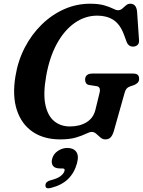

<svg xmlns="http://www.w3.org/2000/svg" viewBox="-20 -734 767 1031"><path d="M463 -714Q510.5 -714 540 -705.2Q569.5 -696.5 586.5 -687.8Q603.5 -679 613.5 -679Q626.5 -679 636.5 -687.8Q646.5 -696.5 656.5 -705.2Q666.5 -714 679.5 -714Q712 -714 716 -672L726.5 -519Q728 -501.5 719.2 -493.2Q710.5 -485 698.5 -484Q671 -481.5 660 -509L645.5 -548.5Q624.5 -604 589 -627Q553.5 -650 502.5 -650Q437 -650 381 -610.8Q325 -571.5 285.2 -498.8Q245.5 -426 228 -326Q211 -231 223.8 -171.2Q236.5 -111.5 271.2 -83.2Q306 -55 355.5 -55Q407.5 -55 444.2 -77.2Q481 -99.5 492 -143L514 -233Q523.5 -268 498 -271.5L459 -277.5Q447 -279.5 442 -287.5Q437 -295.5 437 -305.5Q437 -339 477 -339H693.5Q714 -339 720.8 -331Q727.5 -323 727 -310Q727 -297.5 718.8 -289.2Q710.5 -281 698 -276.5L678.5 -270Q666 -265.5 660 -258.2Q654 -251 650 -238.5L591.5 -31Q584 -6 573.5 4.2Q563 14.5 546 14.5Q531 14.5 519.5 4.5Q508 -5.5 497 -15.5Q486 -25.5 473 -25.5Q461 -25.5 441 -15.5Q421 -5.5 387.8 4.5Q354.5 14.5 303 14.5Q215.5 14.5 155.5 -26.2Q95.5 -67 70.5 -143.2Q45.5 -219.5 63 -325Q76.5 -408 113.2 -478.8Q150 -549.5 204 -602.2Q258 -655 324.2 -684.5Q390.5 -714 463 -714ZM302.5 170.5Q274.5 170.5 264.2 156Q254 141.5 260 119Q266.5 93 290.2 76.8Q314 60.5 341.5 60.5Q374 60.5 389.2 80.8Q404.5 101 393.5 142.5Q380 193 346 226.8Q312 260.5 252 275.5Q223.5 282.5 224 261Q224.5 241.5 250 234.5Q288.5 225 305.8 211.2Q323 197.5 326.5 183Q330 170.5 315 170.5Z"/></svg>

Font: Fraunces 9pt S050 SemiBold
Style: Italic
Weight: 600
Italic angle: -16°
Version: Version 1.000; ttfautohint (v1.8.3)